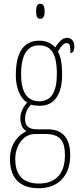

<svg xmlns="http://www.w3.org/2000/svg" viewBox="-20 -758 431 1020"><path d="M194 -658C207 -658 217 -666 217 -698C217 -729 207 -738 194 -738C180 -738 172 -729 172 -698C172 -666 180 -658 194 -658ZM186 242C292 242 353 173 353 67C353 -13 322 -71 234 -71H177C136 -71 113 -86 113 -126C113 -162 128 -183 144 -202C155 -198 177 -196 191 -196C270 -196 310 -257 310 -362C310 -426 301 -459 288 -485C308 -518 321 -529 333 -529C353 -529 354 -513 354 -476C368 -476 375 -489 375 -512C375 -536 362 -557 337 -557C308 -557 291 -531 273 -506C258 -525 227 -542 191 -542C111 -542 64 -489 64 -357C64 -288 90 -234 124 -213C106 -193 88 -165 88 -130C88 -91 104 -71 120 -61C84 -43 33 -1 33 87C33 180 78 242 186 242ZM188 -220C123 -220 92 -271 92 -364C92 -472 129 -517 186 -517C249 -517 282 -479 282 -365C282 -268 252 -220 188 -220ZM187 217C89 217 61 158 61 86C61 15 105 -46 165 -46H222C304 -46 325 -4 325 67C325 153 286 217 187 217Z"/></svg>

Font: Noto Serif Devanagari ExtraCondensed Thin
Style: Regular
Weight: 100
Width: 2
Designer: Universal Thirst, Indian Type Foundry and the Monotype Design Team
Foundry: Monotype Imaging Inc.
Version: Version 2.004